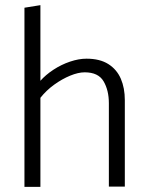

<svg xmlns="http://www.w3.org/2000/svg" viewBox="-20 -726 566 746"><path d="M137 -346Q160 -375 190.5 -397Q221 -419 252.5 -432Q284 -445 309 -445Q362 -445 382.5 -410Q403 -375 403 -325V-1H465V-337Q465 -384 449.5 -420Q434 -456 401 -477Q368 -498 316 -498Q286 -498 252 -486.5Q218 -475 187.5 -455Q157 -435 136 -411ZM137 0V-706L75 -696V0Z"/></svg>

Font: Catamaran Thin Light
Style: Regular
Weight: 300
Version: Version 2.000